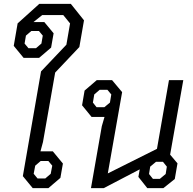

<svg xmlns="http://www.w3.org/2000/svg" viewBox="-20 -972 999 992"><path d="M98 -62 192 -603 323 -741 342 -851 307 -894H198L153 -858H209L257 -800L244 -726L182 -673H102L51 -735L71 -851L183 -952H346L414 -867L390 -729L265 -597L202 -238L189 -190H253L305 -127L292 -53L230 0H149ZM166 -723 194 -747 201 -788 181 -812H142L114 -788L107 -747L127 -723ZM214 -50 242 -74 250 -116 230 -140H190L162 -116L154 -74L174 -50Z M859 -173 897 -128 883 -47 824 0H741L695 -58L702 -97L516 0H450L506 -320L520 -368H453L404 -428L417 -504L480 -558H559L611 -496L537 -76L791 -203L853 -558H927ZM548 -442 555 -484 535 -508H495L467 -484L460 -442L479 -418H519ZM842 -111 822 -136H786L756 -111L750 -73L770 -48H806L836 -73Z"/></svg>

Font: Chakra Petch
Style: Italic
Weight: 400
Italic angle: -10°
Designer: Katatrad Aksorn Co.,Ltd.
Foundry: Cadson Demak Co.,Ltd.
Version: Version 1.000; ttfautohint (v1.6)